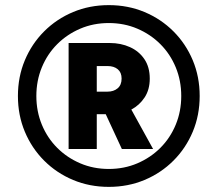

<svg xmlns="http://www.w3.org/2000/svg" viewBox="-20 -720 850 750"><path d="M405 10Q330 10 265.5 -17Q201 -44 152.5 -92.5Q104 -141 77 -205.5Q50 -270 50 -345Q50 -420 77 -484.5Q104 -549 152.5 -597.5Q201 -646 265.5 -673Q330 -700 405 -700Q480 -700 544.5 -673Q609 -646 657.5 -597.5Q706 -549 733 -484.5Q760 -420 760 -345Q760 -270 733 -205.5Q706 -141 657.5 -92.5Q609 -44 544.5 -17Q480 10 405 10ZM122 -345Q122 -285 143.5 -233Q165 -181 203.5 -142.5Q242 -104 293.5 -82Q345 -60 405 -60Q465 -60 516.5 -82Q568 -104 606.5 -142.5Q645 -181 666.5 -233Q688 -285 688 -345Q688 -405 666.5 -457Q645 -509 606.5 -547.5Q568 -586 516.5 -608Q465 -630 405 -630Q345 -630 293.5 -608Q242 -586 203.5 -547.5Q165 -509 143.5 -457Q122 -405 122 -345ZM248 -138V-552H409Q452 -552 487.5 -536Q523 -520 544 -489Q565 -458 565 -413Q565 -370 545 -339.5Q525 -309 493 -292L578 -138H456L393 -274H358V-138ZM358 -362H400Q424 -362 439.5 -375Q455 -388 455 -413Q455 -437 440 -449.5Q425 -462 400 -462H358Z"/></svg>

Font: Radio Canada
Style: Regular
Weight: 400
Designer: Charles Daoud, Etienne Aubert Bonn, Alexandre Saumier Demers, Jacques Le Bailly
Foundry: Radio-Canada
Version: Version 2.104;gftools[0.9.28.dev5+ged2979d]